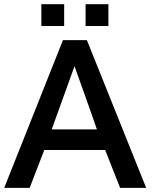

<svg xmlns="http://www.w3.org/2000/svg" viewBox="-31 -904 751 924"><path d="M380.9 -778.8V-883.8H490.7V-778.8ZM168 -778.8V-883.8H277.8V-778.8ZM217.8 -281.2H435.5Q413.1 -345.7 386.2 -421.4Q359.4 -497.1 327.6 -585.4ZM-10.7 0 272 -710.9H387.2L672.4 0H546.9L475.1 -182.1H182.1L111.8 0Z"/></svg>

Font: Ride Light
Style: Bold
Weight: 600
Version: Version 3.000